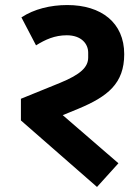

<svg xmlns="http://www.w3.org/2000/svg" viewBox="-20 -718 541 762"><path d="M365 24 450 -70 229 -261 290 -286C408 -335 473 -387 473 -503C473 -628 382 -698 247 -698C180 -698 115 -682 65 -649L123 -538C160 -561 197 -578 245 -578C303 -578 330 -544 330 -509V-490C330 -452 301 -423 218 -389L63 -326V-240Z"/></svg>

Font: IBM Plex Devanagari
Style: Bold
Weight: 700
Designer: Mike Abbink, Paul van der Laan, Pieter van Rosmalen, Erin McLaughlin
Foundry: Bold Monday
Version: Version 1.0